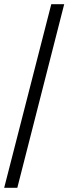

<svg xmlns="http://www.w3.org/2000/svg" viewBox="-20 -780 328 921"><path d="M0 121H63L288 -760H226Z"/></svg>

Font: Noto Naskh Arabic UI Medium
Style: Regular
Weight: 500
Designer: Monotype Design Team, David Williams, Mohamad Dakak and Nizar Qandah
Foundry: Monotype Imaging Inc.
Version: Version 2.014